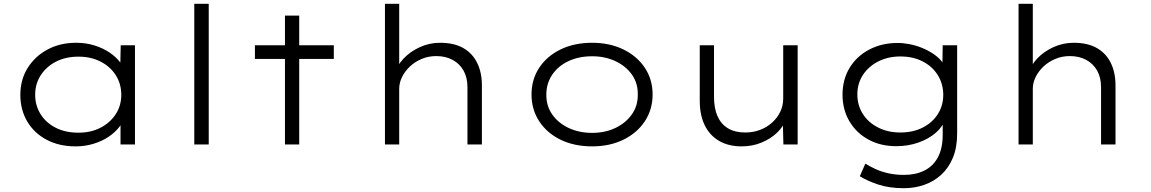

<svg xmlns="http://www.w3.org/2000/svg" viewBox="-20 -760 6055 1010"><path d="M378 10Q291 10 225 -25Q159 -60 123 -121.5Q87 -183 87 -261Q87 -341 125.5 -402.5Q164 -464 230 -499.5Q296 -535 380 -535Q433 -535 478.5 -520.5Q524 -506 558 -482.5Q592 -459 613 -431Q634 -403 638 -374L612 -380L615 -522H690V0H614V-141L634 -150Q630 -121 607.5 -92Q585 -63 550.5 -40Q516 -17 471.5 -3.5Q427 10 378 10ZM393 -62Q458 -62 508.5 -88Q559 -114 588.5 -159Q618 -204 618 -261Q618 -319 589 -364.5Q560 -410 509 -436Q458 -462 393 -462Q326 -462 275 -436Q224 -410 194.5 -364.5Q165 -319 165 -261Q165 -205 193.5 -159.5Q222 -114 273 -88Q324 -62 393 -62Z M1002 0V-740H1078V0Z M1479 0V-678H1554V0ZM1321 -450V-522H1736V-450Z M2005 0V-740H2080V-382L2056 -371Q2068 -415 2103 -452Q2138 -489 2188.5 -512Q2239 -535 2295 -535Q2369 -535 2417.5 -507Q2466 -479 2490.5 -428.5Q2515 -378 2515 -311V0H2439V-301Q2439 -352 2418.5 -388.5Q2398 -425 2361 -445Q2324 -465 2275 -465Q2233 -465 2197 -449.5Q2161 -434 2135 -409Q2109 -384 2094.5 -354Q2080 -324 2080 -293V0H2043Q2027 0 2017.5 0Q2008 0 2005 0Z M3095 10Q3001 10 2929 -25Q2857 -60 2816.5 -122Q2776 -184 2776 -263Q2776 -342 2816.5 -403.5Q2857 -465 2929 -500Q3001 -535 3095 -535Q3187 -535 3259 -500Q3331 -465 3372 -403.5Q3413 -342 3413 -263Q3413 -184 3372 -122Q3331 -60 3259 -25Q3187 10 3095 10ZM3095 -61Q3163 -61 3217.5 -87Q3272 -113 3304 -158.5Q3336 -204 3335 -263Q3336 -322 3304.5 -367Q3273 -412 3218 -438Q3163 -464 3095 -464Q3025 -464 2970.5 -438.5Q2916 -413 2885 -367Q2854 -321 2854 -263Q2853 -204 2884.5 -158.5Q2916 -113 2971 -87Q3026 -61 3095 -61Z M3881 10Q3812 10 3762.5 -19Q3713 -48 3687 -101.5Q3661 -155 3661 -230V-522H3736V-251Q3736 -190 3754.5 -148.5Q3773 -107 3809.5 -85Q3846 -63 3900 -63Q3943 -63 3979 -77Q4015 -91 4042 -115.5Q4069 -140 4084.5 -172Q4100 -204 4100 -242V-522H4176V0H4101L4098 -119L4111 -125Q4099 -92 4066.5 -61Q4034 -30 3986 -10Q3938 10 3881 10Z M4735 230Q4657 230 4599 210.5Q4541 191 4503 167L4532 101Q4555 115 4585 129Q4615 143 4653 151.5Q4691 160 4736 160Q4797 160 4843 137Q4889 114 4914 67Q4939 20 4939 -51V-131L4953 -134Q4940 -94 4902.5 -61.5Q4865 -29 4811 -10Q4757 9 4695 9Q4612 9 4548 -26Q4484 -61 4448 -122.5Q4412 -184 4412 -262Q4412 -342 4449.5 -403.5Q4487 -465 4553 -499.5Q4619 -534 4702 -534Q4732 -534 4765.5 -527.5Q4799 -521 4830.5 -508Q4862 -495 4888.5 -477.5Q4915 -460 4933.5 -437.5Q4952 -415 4959 -388L4937 -391L4939 -522H5015V-58Q5015 16 4992.5 70Q4970 124 4931 159.5Q4892 195 4841.5 212.5Q4791 230 4735 230ZM4716 -63Q4783 -63 4834 -89Q4885 -115 4913.5 -160Q4942 -205 4942 -262Q4941 -321 4912.5 -366Q4884 -411 4833.5 -437Q4783 -463 4716 -463Q4652 -463 4600.5 -437Q4549 -411 4519.5 -366Q4490 -321 4490 -263Q4490 -206 4519 -160.5Q4548 -115 4599.5 -89Q4651 -63 4716 -63Z M5338 0V-740H5413V-382L5389 -371Q5401 -415 5436 -452Q5471 -489 5521.5 -512Q5572 -535 5628 -535Q5702 -535 5750.5 -507Q5799 -479 5823.5 -428.5Q5848 -378 5848 -311V0H5772V-301Q5772 -352 5751.5 -388.5Q5731 -425 5694 -445Q5657 -465 5608 -465Q5566 -465 5530 -449.5Q5494 -434 5468 -409Q5442 -384 5427.5 -354Q5413 -324 5413 -293V0H5376Q5360 0 5350.5 0Q5341 0 5338 0Z"/></svg>

Font: Lexend Mega Light
Style: Regular
Weight: 300
Version: Version 1.007